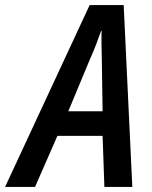

<svg xmlns="http://www.w3.org/2000/svg" viewBox="-79 -736 599 756"><path d="M190 -298 274 -500C293 -542 307 -580 319 -614H321C320 -578 321 -537 322 -498L325 -298ZM-59 0H59L147 -201H325L332 0H442L408 -716H274Z"/></svg>

Font: Noto Sans Display SemiCondensed Medium
Style: Italic
Weight: 500
Width: 4
Italic angle: -12°
Designer: Monotype Design Team
Foundry: Monotype Imaging Inc.
Version: Version 1.900